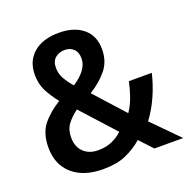

<svg xmlns="http://www.w3.org/2000/svg" viewBox="-130 -850 968 984"><g transform="rotate(-20 354.0 -357.5)"><path d="M291 -632Q320 -632 339 -614Q358 -596 358 -562Q358 -500 274 -445Q248 -475 233 -502Q218 -529 218 -560Q218 -597 239.5 -614.5Q261 -632 291 -632ZM246 -324 411 -142Q388 -120 355 -105Q322 -90 278 -90Q229 -90 199 -119Q169 -148 169 -198Q169 -241 189.5 -269Q210 -297 246 -324ZM293 -725Q205 -725 154.5 -682Q104 -639 104 -564Q104 -514 124 -475Q144 -436 176 -396Q114 -358 78 -312Q42 -266 42 -189Q42 -97 102.5 -43.5Q163 10 270 10Q344 10 394 -12Q444 -34 486 -70L551 0H708L568 -142Q605 -191 631 -250Q657 -309 671 -369H546Q537 -326 523 -287Q509 -248 487 -216L341 -378Q398 -413 435.5 -458.5Q473 -504 473 -570Q473 -644 424 -684.5Q375 -725 293 -725Z"/></g></svg>

Font: Noto Sans Display Medium
Style: Regular
Weight: 500
Designer: Monotype Design Team
Foundry: Monotype Imaging Inc.
Version: Version 1.900